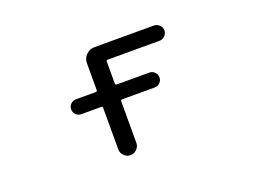

<svg xmlns="http://www.w3.org/2000/svg" viewBox="-85 -728 1171 888"><g transform="rotate(-20 500.0 -284.0)"><path d="M275.4 -276.4Q259.8 -276.4 249 -287.1Q238.3 -297.9 238.3 -313Q238.3 -328.1 249 -338.9Q259.8 -349.6 275.4 -349.6H373Q379.9 -349.6 379.9 -357.4V-489.3Q379.9 -512.7 397 -529.8Q414.1 -546.9 437.5 -546.9H730.5Q746.1 -546.9 757.3 -535.6Q768.6 -524.4 768.6 -509.3Q768.6 -494.1 757.3 -482.9Q746.1 -471.7 730.5 -471.7H476.6Q468.8 -471.7 468.8 -464.8V-357.4Q468.8 -349.6 476.6 -349.6H636.7Q651.4 -349.6 662.1 -338.9Q672.9 -328.1 672.9 -313Q672.9 -297.9 662.1 -287.1Q651.4 -276.4 636.7 -276.4H476.6Q468.8 -276.4 468.8 -269.5V-64.5Q468.8 -46.9 455.6 -33.7Q442.4 -20.5 424.3 -20.5Q406.2 -20.5 393.1 -33.7Q379.9 -46.9 379.9 -64.5V-269.5Q379.9 -276.4 373 -276.4Z"/></g></svg>

Font: Rounded Mgen+ 1m regular
Style: Regular
Weight: 400
Designer: [Source Han Sans]
Ryoko NISHIZUKA  (kana & ideographs); Paul D. Hunt (Latin, Greek & Cyrillic); Wenlong ZHANG  (bopomofo
Version: Version 1.059.20150602